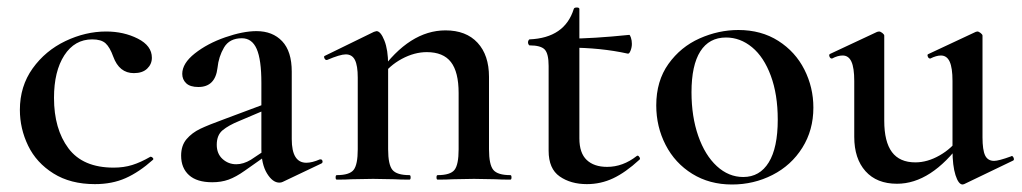

<svg xmlns="http://www.w3.org/2000/svg" viewBox="-20 -479 2724 512"><path d="M33 -186Q33 -249 67 -296.5Q101 -344 154.5 -369.5Q208 -395 263 -395Q310 -395 347.5 -376Q385 -357 385 -325Q385 -308 372.5 -296Q360 -284 337 -284Q298 -284 282 -328Q273 -353 261.5 -363.5Q250 -374 226 -374Q179 -374 151.5 -331.5Q124 -289 124 -218Q124 -135 162.5 -83.5Q201 -32 283 -32Q310 -32 332.5 -39Q355 -46 381 -61H382Q385 -61 387.5 -58Q390 -55 388 -53Q351 -20 315 -4Q279 12 233 12Q168 12 122.5 -16.5Q77 -45 55 -90.5Q33 -136 33 -186Z M725 8Q707 8 692 -16.5Q677 -41 677 -82V-258Q677 -320 664.5 -348.5Q652 -377 625 -377Q592 -377 577.5 -352.5Q563 -328 560 -298Q554 -247 509 -247Q487 -247 476.5 -257Q466 -267 466 -282Q466 -310 499.5 -336.5Q533 -363 580.5 -379.5Q628 -396 664 -396Q707 -396 732.5 -369Q758 -342 758 -288V-108Q758 -45 797 -45Q812 -45 833 -54H835Q839 -54 840 -49.5Q841 -45 837 -43L734 6Q730 8 725 8ZM463 -64Q463 -91 477.5 -108Q492 -125 514 -135.5Q536 -146 580 -162L687 -202L690 -187L617 -156Q590 -145 574 -132Q558 -119 558 -93Q558 -69 573.5 -55Q589 -41 610 -41Q629 -41 649 -53L703 -89L704 -74L633 -24Q609 -7 589.5 0Q570 7 546 7Q505 7 484 -12Q463 -31 463 -64Z M1147 -12Q1181 -12 1192 -26Q1203 -40 1203 -81V-231Q1203 -287 1182.5 -313.5Q1162 -340 1118 -340Q1085 -340 1051.5 -322Q1018 -304 997 -274L992 -286Q1072 -398 1168 -398Q1223 -398 1253.5 -365Q1284 -332 1284 -274V-81Q1284 -40 1295.5 -26Q1307 -12 1341 -12Q1344 -12 1344 -6Q1344 0 1341 0Q1316 0 1301 -1L1244 -2L1187 -1Q1172 0 1147 0Q1144 0 1144 -6Q1144 -12 1147 -12ZM878 -12Q912 -12 923 -26Q934 -40 934 -81V-272Q934 -304 926.5 -319Q919 -334 902 -334Q887 -334 852 -319H851Q847 -319 845 -324Q843 -329 846 -330L977 -394Q983 -396 984 -396Q995 -396 1005 -371Q1015 -346 1015 -306V-81Q1015 -40 1026.5 -26Q1038 -12 1072 -12Q1075 -12 1075 -6Q1075 0 1072 0Q1047 0 1032 -1L975 -2L917 -1Q903 0 878 0Q875 0 875 -6Q875 -12 878 -12Z M1443 -77V-303Q1443 -336 1432.5 -347Q1422 -358 1392 -358Q1391 -358 1389.5 -360.5Q1388 -363 1388 -366Q1388 -369 1389.5 -371.5Q1391 -374 1392 -374Q1486 -378 1510 -455Q1511 -459 1518 -459Q1525 -459 1525 -455V-110Q1525 -71 1544.5 -52.5Q1564 -34 1599 -34Q1641 -34 1678 -63L1680 -64Q1683 -64 1685.5 -59.5Q1688 -55 1685 -53Q1648 -19 1615 -3.5Q1582 12 1545 12Q1502 12 1472.5 -8.5Q1443 -29 1443 -77ZM1496 -352V-376Q1560 -376 1658 -386Q1660 -386 1662.5 -378.5Q1665 -371 1665 -362Q1665 -353 1661.5 -344Q1658 -335 1654 -336Q1582 -352 1496 -352Z M1730 -198Q1730 -263 1762.5 -308.5Q1795 -354 1845.5 -376.5Q1896 -399 1949 -399Q2010 -399 2055.5 -370Q2101 -341 2125 -293.5Q2149 -246 2149 -192Q2149 -132 2119.5 -85Q2090 -38 2040 -12.5Q1990 13 1932 13Q1872 13 1826 -15.5Q1780 -44 1755 -92.5Q1730 -141 1730 -198ZM2054 -160Q2054 -227 2035.5 -277Q2017 -327 1985.5 -353Q1954 -379 1916 -379Q1871 -379 1847.5 -342Q1824 -305 1824 -233Q1824 -168 1842 -116.5Q1860 -65 1891.5 -36Q1923 -7 1962 -7Q2006 -7 2030 -46Q2054 -85 2054 -160Z M2258 -114V-263Q2258 -298 2250.5 -314.5Q2243 -331 2227 -331Q2214 -331 2199 -323H2198Q2194 -323 2192 -328Q2190 -333 2193 -335L2319 -394L2324 -395Q2328 -395 2333 -391Q2338 -387 2338 -384V-157Q2338 -101 2358.5 -73.5Q2379 -46 2421 -46Q2453 -46 2485.5 -64.5Q2518 -83 2539 -113L2545 -101Q2463 11 2372 11Q2318 11 2288 -22.5Q2258 -56 2258 -114ZM2631 -50Q2643 -50 2676 -62L2678 -63Q2681 -63 2683 -58Q2685 -53 2682 -51L2551 12L2547 13Q2536 13 2528 -12Q2520 -37 2520 -79V-263Q2520 -298 2512.5 -314.5Q2505 -331 2489 -331Q2477 -331 2461 -323H2460Q2456 -323 2454 -328.5Q2452 -334 2456 -335L2582 -394L2586 -395Q2590 -395 2595 -391Q2600 -387 2600 -384V-113Q2600 -79 2607 -64.5Q2614 -50 2631 -50Z"/></svg>

Font: Cormorant Garamond SemiBold
Style: Regular
Weight: 600
Designer: Christian Thalmann (Catharsis Fonts)
Foundry: Catharsis Fonts
Version: Version 4.000